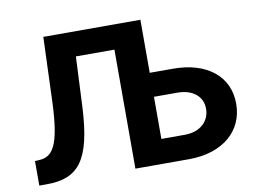

<svg xmlns="http://www.w3.org/2000/svg" viewBox="-78 -842 1281 958"><g transform="rotate(-10 563.0 -363.5)"><path d="M47.2 0H85.2C247.5 0 313.9 -82.4 327.1 -350.9L338.8 -603H534.1V0H805.8C978.3 0 1085.9 -94.8 1085.6 -232.2C1085.9 -370 978.3 -458.5 805.8 -458.5H687.5V-727.3H195.7L183.9 -403.8C175.4 -173.7 135.7 -128.2 66.1 -125.4L47.2 -124.3ZM687.5 -123.6V-337H805.8C888.5 -337 933.6 -291.5 933.2 -233.7C933.6 -174 888.5 -123.6 805.8 -123.6Z"/></g></svg>

Font: Margiela Sans
Style: Bold
Weight: 700
Designer: Stefan Endress, Andreas Faust
Version: Version 1.100;FEAKit 1.0